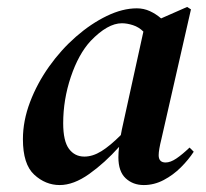

<svg xmlns="http://www.w3.org/2000/svg" viewBox="-20 -519 594 553"><path d="M152 14Q111 14 78.5 -16Q46 -46 46 -118Q46 -171 66.5 -225Q87 -279 121.5 -327.5Q156 -376 199 -413.5Q242 -451 287.5 -473Q333 -495 374 -495Q394 -495 411.5 -487Q429 -479 444 -466L519 -499L530 -492L445 -119Q437 -87 437 -72Q437 -51 457 -51Q471 -51 488 -62.5Q505 -74 526 -94L538 -82Q523 -59 501 -37Q479 -15 451.5 -0.5Q424 14 394 14Q363 14 342 -5.5Q321 -25 321 -66Q321 -80 323 -96Q282 -50 237 -18Q192 14 152 14ZM162 -164Q162 -113 178.5 -90.5Q195 -68 223 -68Q247 -68 272 -83.5Q297 -99 328 -130Q329 -136 331 -146L393 -428Q380 -441 363 -446.5Q346 -452 331 -452Q290 -452 241 -401Q206 -363 184 -297.5Q162 -232 162 -164Z"/></svg>

Font: DeepMind Serif Text
Style: Italic
Weight: 400
Italic angle: -12°
Designer: Frank Grießhammer / Modifications: Colophon Foundry
Foundry: Colophon Foundry
Version: Version 5.003; ttfautohint (v1.8.2)